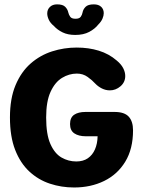

<svg xmlns="http://www.w3.org/2000/svg" viewBox="-20 -841 659 872"><path d="M316.4 10.5Q258.8 10.5 206.5 -6.9Q154.1 -24.2 113.2 -62.1Q72.4 -99.9 48.8 -160.4Q25.2 -220.9 25.2 -307.5Q25.2 -393.8 50.6 -454.2Q76 -514.7 119.1 -552.5Q162.2 -590.2 216.3 -607.6Q270.5 -625 328.1 -625Q382.8 -625 428.8 -610.8Q474.8 -596.7 510 -566.2Q530.1 -549.7 539.5 -531.5Q548.8 -513.3 548.8 -495.8Q548.8 -467.7 527.2 -449.1Q505.6 -430.6 478.9 -430.6Q460.1 -430.6 442.8 -439.2Q425.5 -447.9 413.1 -460.9Q399.3 -476.2 378.1 -491.5Q356.9 -506.8 328.9 -506.8Q293.9 -506.8 261.9 -487.4Q229.9 -468 209.8 -424.3Q189.6 -380.7 189.6 -307.5Q189.6 -230.6 208.9 -187.1Q228.2 -143.6 259.4 -125.6Q290.6 -107.7 326.4 -107.7Q357.8 -107.7 378.9 -122.2Q400.1 -136.8 411.3 -162.6Q422.6 -188.4 423.3 -222.1H370Q337.2 -222.1 317.7 -235.2Q298.1 -248.3 298.1 -277.5Q298.1 -307.1 316.8 -319.8Q335.6 -332.6 368.3 -332.6H500.2Q545.1 -332.6 564.6 -311.2Q584.2 -289.8 584.2 -249.1Q584.2 -164.8 549 -106.9Q513.8 -48.9 453.1 -19.2Q392.4 10.5 316.4 10.5ZM406.1 -821.2Q427.7 -821.2 439.4 -810.1Q451.2 -799 451.2 -781.1Q451.2 -769.9 445.5 -756.4Q439.8 -742.8 426.4 -729.5Q411 -709.8 385.1 -696.1Q359.2 -682.3 321.8 -682.3Q288.1 -682.3 264.2 -694Q240.3 -705.7 225 -722.8Q208.2 -736.6 201.4 -751.8Q194.5 -767 194.5 -779.8Q194.5 -797.8 206.7 -809.5Q218.8 -821.2 239.1 -821.2Q265.5 -821.2 276.4 -809.8Q287.3 -798.5 290.2 -784.2Q292.6 -773.8 299 -764.8Q305.4 -755.8 322.8 -755.8Q340.3 -755.8 346.7 -764.8Q353 -773.8 354.9 -784.2Q357.4 -798.4 368.5 -809.8Q379.7 -821.2 406.1 -821.2Z"/></svg>

Font: Sono ExtraLight
Style: Regular
Weight: 200
Designer: Tyler Finck
Foundry: Tyler Finck
Version: Version 2.112